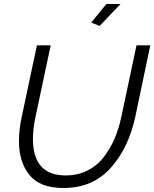

<svg xmlns="http://www.w3.org/2000/svg" viewBox="-20 -937 773 962"><path d="M479 -807 437 -824 513 -917H584ZM75 -230Q75 -287 89 -352L165 -710H234L158 -352Q145 -290 145 -241Q145 -58 309 -58Q370 -58 419 -83Q468 -108 501 -151.5Q534 -195 555 -244.5Q576 -294 588 -352L664 -710H733L658 -352Q624 -195 534 -95Q444 5 298 5Q181 5 128 -59.5Q75 -124 75 -230Z"/></svg>

Font: Raleway-v4020
Style: Italic
Weight: 400
Italic angle: -12°
Designer: Matt McInerney, Pablo Impallari, Rodrigo Fuenzalida
Foundry: Matt McInerney, Pablo Impallari, Rodrigo Fuenzalida
Version: Version 4.020;PS 004.020;hotconv 1.0.88;makeotf.lib2.5.64775